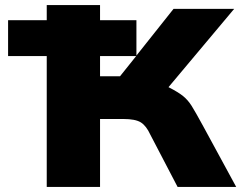

<svg xmlns="http://www.w3.org/2000/svg" viewBox="-20 -740 963 760"><path d="M915 0H683L575 -207Q559 -242 537.5 -255.5Q516 -269 468 -269H376V0H165V-518H12V-660H165V-720H376V-660H520V-520L667 -705H907L647 -395Q686 -375 705 -359.5Q724 -344 738.5 -321Q753 -298 784 -241ZM519 -518H376V-438H455Z"/></svg>

Font: Nunito Sans Heavy
Style: Regular
Weight: 400
Designer: Vernon Adams
Foundry: Vernon Adams
Version: Version 2.500